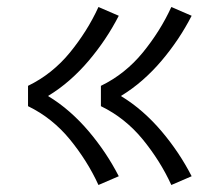

<svg xmlns="http://www.w3.org/2000/svg" viewBox="-20 -614 640 548"><path d="M469 -86Q453 -121 432.5 -153.5Q412 -186 387.5 -216Q363 -246 333 -270Q303 -294 268 -311V-369Q303 -386 333 -410Q363 -434 387.5 -464Q412 -494 432.5 -526.5Q453 -559 469 -594L527 -569Q509 -534 487.5 -502Q466 -470 441 -440.5Q416 -411 387 -385.5Q358 -360 325 -340Q358 -320 387 -294.5Q416 -269 441 -239.5Q466 -210 487.5 -178Q509 -146 527 -111ZM261 -86Q245 -121 224.5 -153.5Q204 -186 179.5 -216Q155 -246 125 -270Q95 -294 60 -311V-369Q95 -386 125 -410Q155 -434 179.5 -464Q204 -494 224.5 -526.5Q245 -559 261 -594L319 -569Q301 -534 279.5 -502Q258 -470 233 -440.5Q208 -411 179 -385.5Q150 -360 117 -340Q150 -320 179 -294.5Q208 -269 233 -239.5Q258 -210 279.5 -178Q301 -146 319 -111Z"/></svg>

Font: Iosevka SS04 Light Extended
Style: Regular
Weight: 300
Width: 7
Monospace: yes
Designer: Belleve Invis
Foundry: Belleve Invis
Version: Version 19.0.0; ttfautohint (v1.8.4)